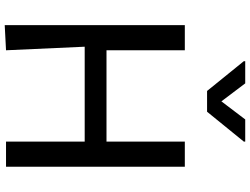

<svg xmlns="http://www.w3.org/2000/svg" viewBox="-138 -874 1018 781"><g transform="rotate(90 370.5 -484.0)"><path d="M185 0 170.5 -320H556.5V0H658.7V-727.3H556.5V-408.7H185V-727.3H82.7V5.3ZM229.4 -967.3 350.5 -817.8H435L556.5 -967.3V-973H466.3L392.8 -876.1L319.6 -973H229.4Z"/></g></svg>

Font: Inter 465
Style: Regular
Weight: 400
Designer: Rasmus Andersson
Foundry: rsms
Version: Version 3.019;Glyphs 3.1.2 (3151)